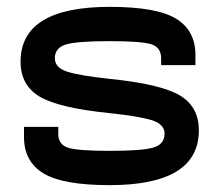

<svg xmlns="http://www.w3.org/2000/svg" viewBox="-20 -530 640 560"><path d="M560 -150Q560 -219 504 -252Q448 -285 300 -300Q215 -309 177.5 -320.5Q140 -332 140 -360Q140 -390 171.5 -400Q203 -410 300 -410Q395 -410 422.5 -400.5Q450 -391 450 -360V-340H550V-370Q550 -441 493.5 -475.5Q437 -510 300 -510Q40 -510 40 -350Q40 -281 96 -248Q152 -215 300 -200Q385 -191 422.5 -179.5Q460 -168 460 -140Q460 -110 428.5 -100Q397 -90 300 -90Q205 -90 177.5 -99.5Q150 -109 150 -140V-160H50V-130Q50 -59 106.5 -24.5Q163 10 300 10Q560 10 560 -150Z"/></svg>

Font: Millimetre
Style: Regular
Weight: 500
Designer: Jérémy Landes
Version: Version 1.0